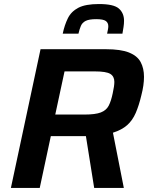

<svg xmlns="http://www.w3.org/2000/svg" viewBox="-20 -932 734 952"><path d="M34 0 181 -688H505Q579 -688 620 -671.5Q661 -655 677.5 -624Q694 -593 694 -551Q694 -510 681 -460Q669 -409 653 -372Q637 -335 610.5 -311.5Q584 -288 540 -274L594 0H447L406 -257H232L177 0ZM254 -364H399Q453 -364 480 -374.5Q507 -385 519 -408Q531 -431 539 -470Q547 -506 547 -526Q547 -553 527 -565.5Q507 -578 449 -578H300ZM291 -765Q300 -808 316.5 -841.5Q333 -875 368.5 -893.5Q404 -912 471 -912Q544 -912 569.5 -889.5Q595 -867 595 -829Q595 -814 592.5 -798Q590 -782 587 -765H511Q513 -775 515 -784.5Q517 -794 517 -802Q517 -819 504.5 -828Q492 -837 457 -837Q422 -837 405 -828.5Q388 -820 381 -803.5Q374 -787 369 -765Z"/></svg>

Font: Saira SemiBold
Style: Italic
Weight: 600
Italic angle: -12°
Designer: Hector Gatti with collaboration of the Omnibus-Type team
Foundry: Omnibus-Type
Version: Version 1.100; ttfautohint (v1.8.3)